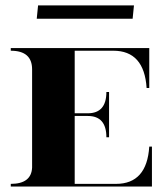

<svg xmlns="http://www.w3.org/2000/svg" viewBox="-20 -684 606 704"><path d="M466.3 -615.2H114.7L119.6 -664.1H471.2ZM19.5 -507.8H527.3V-361.3H517.6Q508.8 -498 395.5 -498H253.9V-268.6H301.8Q370.1 -268.6 370.1 -346.7H379.9V-180.7H370.1Q370.1 -258.8 301.8 -258.8H253.9V-9.8H405.3Q518.6 -9.8 527.3 -146.5H537.1V0H19.5V-9.8Q94.7 -9.8 97.7 -69.3V-429.7Q97.7 -498 19.5 -498Z"/></svg>

Font: spinweradC
Style: Bold
Weight: 700
Width: 7
Version: Version 0.3